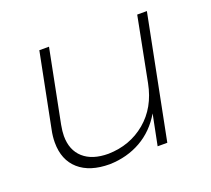

<svg xmlns="http://www.w3.org/2000/svg" viewBox="-95 -642 841 765"><g transform="rotate(-20 325.0 -259.5)"><path d="M72 -154Q72 -180 78 -208L140 -521H181L120 -212Q115 -185 115 -166Q115 -106 152.5 -72.5Q190 -39 258 -39Q350 -41 416.5 -96.5Q483 -152 502 -249L555 -521H596L493 0H452L478 -130Q441 -67 382 -33.5Q323 0 249 2Q165 2 118.5 -39Q72 -80 72 -154Z"/></g></svg>

Font: TypoPRO Montserrat
Style: Italic
Weight: 275
Italic angle: -11.3°
Designer: Julieta Ulanovsky
Foundry: Julieta Ulanovsky
Version: Version 6.001